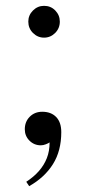

<svg xmlns="http://www.w3.org/2000/svg" viewBox="-20 -483 298 658"><path d="M131 -354Q109 -354 93 -370Q77 -386 77 -409Q77 -431 93 -447Q109 -463 131 -463Q154 -463 169.5 -447Q185 -431 185 -409Q185 -386 169 -370Q153 -354 131 -354ZM80 155 70 140Q96 123 113.5 103Q131 83 140.5 59Q150 35 150 5Q146 8 137 11.5Q128 15 120 15Q97 15 81 -1Q65 -17 65 -40Q65 -66 82 -83Q99 -100 125 -100Q155 -100 172.5 -82Q190 -64 190 -30Q190 34 161.5 79.5Q133 125 80 155Z"/></svg>

Font: El Messiri
Style: Regular
Weight: 400
Designer: Mohamed Gaber
Foundry: Kief Type Foundry
Version: Version 2.020